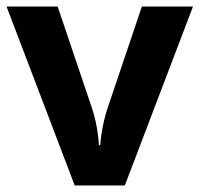

<svg xmlns="http://www.w3.org/2000/svg" viewBox="-20 -566 609 586"><path d="M208 0 0 -546H156L261 -235Q267 -217 271.5 -197Q276 -177 278.5 -158Q281 -139 282 -123H286Q287 -140 290 -159Q293 -178 297.5 -197.5Q302 -217 308 -235L413 -546H569L361 0Z"/></svg>

Font: Noto Sans Cham
Style: Regular
Weight: 400
Designer: Monotype Design Team
Foundry: Monotype Imaging Inc.
Version: Version 2.002